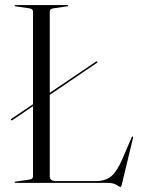

<svg xmlns="http://www.w3.org/2000/svg" viewBox="-20 -720 570 756"><path d="M23.5 -247.5Q21.5 -250.5 24.5 -252L110 -309.5V-675Q110 -685.5 94 -687.5L41.5 -695Q37.5 -695.5 37.5 -697.5Q37.5 -700 41 -700H245Q248.5 -700 248.5 -697.5Q248.5 -695.5 244.5 -695L192 -687.5Q176 -685.5 176 -675V-354.5L358 -477.5Q361.5 -479.5 363 -477Q365 -474 361.5 -472.5L176 -346.5V-26Q176 -7 200 -7H358Q393.5 -7 416.8 -25Q440 -43 463.5 -97.5L498 -178.5Q500 -183 502 -182.5Q505.5 -182.5 503.5 -176L459.5 7Q457 16 455 16Q449 16 438.5 8Q428 0 401 0H41Q37.5 0 37.5 -2.5Q37.5 -4.5 41.5 -5L94 -12.5Q110 -14.5 110 -25V-302L28 -246.5Q25.5 -244.5 23.5 -247.5Z"/></svg>

Font: Fraunces 144pt Light
Style: Regular
Weight: 300
Version: Version 1.000;[b76b70a41]